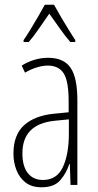

<svg xmlns="http://www.w3.org/2000/svg" viewBox="-20 -784 416 814"><path d="M184 -539Q250 -539 279 -497Q308 -455 308 -359V0H279L276 -89H274Q262 -51 236 -20.5Q210 10 156 10Q114 10 88 -10.5Q62 -31 49.5 -63.5Q37 -96 37 -133Q37 -212 82 -253Q127 -294 210 -302L271 -308V-356Q271 -440 250 -473Q229 -506 182 -506Q163 -506 138.5 -499Q114 -492 86 -476L72 -506Q126 -539 184 -539ZM212 -272Q75 -258 75 -134Q75 -79 98 -50Q121 -21 162 -21Q221 -21 246.5 -75.5Q272 -130 272 -218V-278ZM209 -764Q222 -740 240 -709.5Q258 -679 274.5 -652.5Q291 -626 299 -614V-606H278Q257 -630 233.5 -663.5Q210 -697 189 -726Q170 -699 146 -664Q122 -629 102 -606H80V-614Q92 -631 108.5 -658Q125 -685 141.5 -713.5Q158 -742 170 -764Z"/></svg>

Font: Noto Sans Gujarati UI ExtraCondensed ExtraLight
Style: Regular
Weight: 200
Width: 2
Designer: Jelle Bosma - Monotype Design Team, Universal Thirst
Foundry: Monotype Imaging Inc.
Version: Version 2.106; ttfautohint (v1.8.4.7-5d5b)